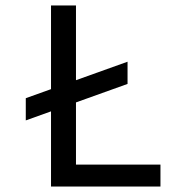

<svg xmlns="http://www.w3.org/2000/svg" viewBox="-20 -680 626 700"><path d="M74 -322 445 -455V-374L74 -241ZM166 0V-660H257V0ZM195 0V-80H565V0Z"/></svg>

Font: Bricolage Grotesque 18pt
Style: Regular
Weight: 400
Version: Version 1.001;gftools[0.9.33.dev8+g029e19f]